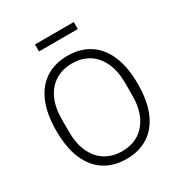

<svg xmlns="http://www.w3.org/2000/svg" viewBox="-201 -1011 1098 1165"><g transform="rotate(-30 348.5 -428.0)"><path d="M349 12Q260 12 196 -29Q132 -70 97.5 -150.5Q63 -231 63 -349Q63 -467 97.5 -547.5Q132 -628 196 -669Q260 -710 349 -710Q437 -710 501 -669Q565 -628 599.5 -547.5Q634 -467 634 -349Q634 -231 599.5 -150.5Q565 -70 501 -29Q437 12 349 12ZM349 -42Q416 -42 465.5 -73Q515 -104 542.5 -163Q570 -222 570 -305V-393Q570 -476 542.5 -535Q515 -594 465.5 -625Q416 -656 349 -656Q282 -656 232 -625Q182 -594 154.5 -535Q127 -476 127 -393V-305Q127 -222 154.5 -163Q182 -104 232 -73Q282 -42 349 -42ZM213 -819V-868H485V-819Z"/></g></svg>

Font: IBM Plex Sans Light
Style: Regular
Weight: 300
Designer: Mike Abbink, Paul van der Laan, Pieter van Rosmalen
Foundry: Bold Monday
Version: Version 3.201